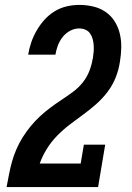

<svg xmlns="http://www.w3.org/2000/svg" viewBox="-20 -763 540 783"><path d="M7 0V-1Q12 -27 17 -53Q22 -79 29 -104Q36 -129 47 -154.5Q58 -180 72.5 -203Q87 -226 104.5 -247.5Q122 -269 142.5 -288Q163 -307 185 -323.5Q207 -340 230.5 -355.5Q254 -371 276.5 -387.5Q299 -404 316.5 -425.5Q334 -447 344 -472.5Q354 -498 358 -524Q359 -524 359 -525Q359 -526 359 -527Q361 -540 362 -553Q363 -566 362 -579.5Q361 -593 357.5 -605Q354 -617 347 -627Q340 -637 328 -642Q316 -647 303 -647Q284 -647 266 -637.5Q248 -628 235.5 -612Q223 -596 216 -577.5Q209 -559 206 -540H95Q99 -566 107.5 -590.5Q116 -615 129.5 -638.5Q143 -662 161.5 -682.5Q180 -703 203 -717Q226 -731 252 -737Q278 -743 303 -743Q332 -743 360 -736.5Q388 -730 410.5 -714.5Q433 -699 447.5 -676Q462 -653 468.5 -626Q475 -599 474.5 -569.5Q474 -540 469 -511Q464 -478 452 -447.5Q440 -417 419.5 -389.5Q399 -362 373 -339Q347 -316 319.5 -296Q292 -276 264.5 -255Q237 -234 213 -209.5Q189 -185 171 -156Q153 -127 142 -96H309L322 -173H409L380 0Z"/></svg>

Font: Iosevka Slab
Style: Bold Italic
Weight: 700
Italic angle: -9°
Monospace: yes
Designer: Belleve Invis
Foundry: Belleve Invis
Version: Version 11.1.0; ttfautohint (v1.8.3)